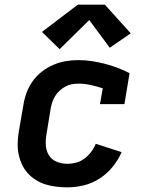

<svg xmlns="http://www.w3.org/2000/svg" viewBox="-20 -796 640 824"><path d="M269 8Q244 8 220 5Q196 2 174 -5Q152 -12 132.5 -24.5Q113 -37 98 -54Q83 -71 73.5 -92Q64 -113 59.5 -136.5Q55 -160 56 -184.5Q57 -209 61 -233L80 -343Q84 -370 93.5 -396.5Q103 -423 119.5 -446.5Q136 -470 159 -488Q182 -506 208.5 -517.5Q235 -529 262 -533.5Q289 -538 316 -538Q346 -538 375 -533.5Q404 -529 431 -522Q458 -515 484.5 -505Q511 -495 536 -482L514 -349H409L421 -417Q396 -425 370 -431Q344 -437 318 -437Q303 -437 288.5 -434.5Q274 -432 260.5 -424.5Q247 -417 235.5 -406.5Q224 -396 216 -382.5Q208 -369 203.5 -355Q199 -341 197 -327L179 -217Q175 -193 177 -169.5Q179 -146 191 -128Q203 -110 224 -101.5Q245 -93 269 -93Q288 -93 307 -98Q326 -103 342.5 -115.5Q359 -128 371.5 -144.5Q384 -161 391 -179L502 -143Q487 -109 463 -79.5Q439 -50 407 -29.5Q375 -9 339.5 -0.5Q304 8 269 8ZM236 -585 160 -659 314 -776H430L541 -653L451 -591L363 -710Z"/></svg>

Font: Iosevka Curly Slab Extended
Style: Bold Italic
Weight: 700
Width: 7
Italic angle: -9°
Monospace: yes
Designer: Belleve Invis
Foundry: Belleve Invis
Version: Version 11.0.0; ttfautohint (v1.8.3)